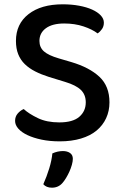

<svg xmlns="http://www.w3.org/2000/svg" viewBox="-20 -642 571 891"><path d="M255 -74Q318 -74 348 -100Q378 -126 378 -167Q378 -203 355 -225Q332 -247 282 -262L207 -285Q172 -296 143.5 -310.5Q115 -325 95 -344.5Q75 -364 64.5 -390.5Q54 -417 54 -452Q54 -531 112.5 -576.5Q171 -622 271 -622Q312 -622 347 -615.5Q382 -609 407.5 -597.5Q433 -586 447.5 -570.5Q462 -555 462 -537Q462 -520 453.5 -507.5Q445 -495 433 -487Q408 -506 367.5 -519.5Q327 -533 278 -533Q223 -533 193 -511Q163 -489 163 -452Q163 -422 184 -403.5Q205 -385 253 -371L311 -354Q395 -329 441.5 -285.5Q488 -242 488 -167Q488 -127 472.5 -93.5Q457 -60 428 -36Q399 -12 355.5 1Q312 14 257 14Q211 14 173 6Q135 -2 107.5 -15Q80 -28 65 -45Q50 -62 50 -81Q50 -101 62 -115Q74 -129 90 -136Q114 -114 155.5 -94Q197 -74 255 -74ZM270 207Q251 229 221 229Q195 229 181 213Q197 177 208.5 139.5Q220 102 223 70Q247 59 272 59Q292 59 305 68Q318 77 318 95Q318 107 313.5 123Q309 139 302 154.5Q295 170 286.5 184Q278 198 270 207Z"/></svg>

Font: Baloo Thambi 2 Medium
Style: Regular
Weight: 500
Designer: Aadarsh Rajan and Ek Type
Foundry: Ek Type
Version: Version 1.640;hotconv 1.0.111;makeotfexe 2.5.65597; ttfautoh